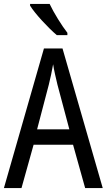

<svg xmlns="http://www.w3.org/2000/svg" viewBox="-20 -963 547 983"><path d="M234 -943H134V-934C159 -893 229 -818 271 -783H325V-795C296 -832 255 -898 234 -943ZM416 0H506L300 -715H205L0 0H90L152 -222H354ZM274 -530 335 -301H170L230 -530C238 -562 246 -600 252 -634C256 -605 267 -560 274 -530Z"/></svg>

Font: Noto Sans Khmer Condensed
Style: Regular
Weight: 400
Width: 3
Designer: Danh Hong and the Monotype Design Team
Foundry: Monotype Imaging Inc.
Version: Version 2.004